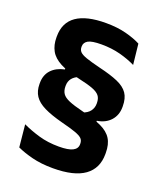

<svg xmlns="http://www.w3.org/2000/svg" viewBox="-134 -739 752 892"><g transform="rotate(20 242.0 -293.0)"><path d="M274.5 -223.5Q299 -231.5 311 -247.5Q323 -263.5 323 -284.5V-287.5Q323 -310 312.5 -323.2Q302 -336.5 276.8 -346Q251.5 -355.5 205.5 -365.5Q144.5 -379 108.5 -398Q72.5 -417 57.2 -444.8Q42 -472.5 42 -510V-515Q42 -583.5 91 -617.5Q140 -651.5 236 -651.5Q292.5 -651.5 336.5 -640Q380.5 -628.5 409.5 -613L420.5 -511.5Q386 -528.5 343.2 -539.8Q300.5 -551 250.5 -551Q202.5 -551 184.5 -540.5Q166.5 -530 166.5 -511V-507.5Q166.5 -494 175.2 -484.5Q184 -475 208.2 -466.5Q232.5 -458 279 -446.5Q336.5 -433 372.2 -417.5Q408 -402 424.5 -378Q441 -354 441 -314.5V-310.5Q441 -270.5 416.8 -243.5Q392.5 -216.5 350.5 -210L351 -186.5ZM207 -374Q183.5 -366 171.2 -350.8Q159 -335.5 159 -314V-310.5Q159 -289.5 168.5 -275.2Q178 -261 202.8 -250.5Q227.5 -240 272.5 -229Q333.5 -214.5 370.5 -197.2Q407.5 -180 424.2 -153.2Q441 -126.5 441 -84V-78Q441 -7 389.5 30Q338 67 234 67Q175.5 67 130.5 55.5Q85.5 44 54.5 29.5L43.5 -81Q80.5 -63.5 125.8 -50.2Q171 -37 225 -37Q272 -37 293.5 -48Q315 -59 315 -80.5V-84Q315 -99.5 305.5 -109Q296 -118.5 271.5 -127.2Q247 -136 201.5 -147.5Q144 -162.5 109 -179.8Q74 -197 58 -221Q42 -245 42 -280V-284.5Q42 -324.5 65.5 -349.8Q89 -375 130 -383.5L129.5 -403.5Z"/></g></svg>

Font: Anek Gujarati SemiBold
Style: Regular
Weight: 600
Designer: Mrunmayee Ghaisas (Gujarati), Yesha Goshar (Latin)
Foundry: Ek Type
Version: Version 1.003